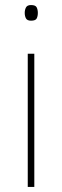

<svg xmlns="http://www.w3.org/2000/svg" viewBox="-20 -741 247 761"><path d="M116 -528V0H90V-528ZM103 -721Q121 -721 125.5 -711.5Q130 -702 130 -690Q130 -677 125.5 -668Q121 -659 103 -659Q88 -659 83 -668Q78 -677 78 -690Q78 -702 83 -711.5Q88 -721 103 -721Z"/></svg>

Font: Noto Sans Cham Thin
Style: Regular
Weight: 250
Version: Version 2.002